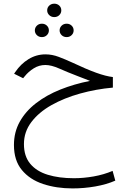

<svg xmlns="http://www.w3.org/2000/svg" viewBox="-20 -692 704 1049"><path d="M237.8 -635.3Q237.8 -650.9 249 -661.4Q260.3 -671.9 276.4 -671.9Q293 -671.9 304 -661.4Q314.9 -650.9 314.9 -635.3Q314.9 -620.1 304 -609.4Q293 -598.6 276.4 -598.6Q260.3 -598.6 249 -609.4Q237.8 -620.1 237.8 -635.3ZM305.7 -525.9Q305.7 -541 316.7 -551.8Q327.6 -562.5 344.2 -562.5Q360.4 -562.5 371.3 -552Q382.3 -541.5 382.3 -525.9Q382.3 -510.7 371.3 -500Q360.4 -489.3 344.2 -489.3Q327.6 -489.3 316.7 -500Q305.7 -510.7 305.7 -525.9ZM170.4 -525.9Q170.4 -541 181.4 -551.8Q192.4 -562.5 209 -562.5Q225.1 -562.5 236.1 -552Q247.1 -541.5 247.1 -525.9Q247.1 -510.7 236.1 -500Q225.1 -489.3 209 -489.3Q192.4 -489.3 181.4 -500Q170.4 -510.7 170.4 -525.9ZM596.7 -271V-213.4Q504.4 -205.1 417.5 -180.9Q330.6 -156.7 261.2 -117.7Q191.9 -78.6 151.4 -25.1Q110.8 28.3 110.8 95.2Q110.8 161.6 145.3 202.9Q179.7 244.1 241.2 262.9Q302.7 281.7 383.8 281.7Q436 281.7 491.5 272Q546.9 262.2 595.2 241.7L609.9 294.9Q562 315.9 500.5 326.7Q439 337.4 376.5 337.4Q288.1 337.4 215.3 313.2Q142.6 289.1 99.4 236.8Q56.2 184.6 56.2 100.1Q56.2 29.8 88.1 -27.3Q120.1 -84.5 177 -128.4Q233.9 -172.4 309.3 -202.6Q384.8 -232.9 471.7 -250Q463.9 -252.9 445.1 -260.5Q426.3 -268.1 407.7 -274.9Q347.7 -297.9 304 -317.4Q260.3 -336.9 228 -336.9Q193.4 -336.9 164.3 -318.6Q135.3 -300.3 115.7 -275.9L106.4 -264.6L57.1 -289.1L63 -297.9Q93.3 -342.8 136 -368.9Q178.7 -395 228.5 -395Q264.6 -395 300.8 -381.3Q336.9 -367.7 377.4 -349.1Q451.7 -314 505.1 -294.7Q558.6 -275.4 596.7 -271Z"/></svg>

Font: Vazirmatn RD ExtraLight
Style: Regular
Weight: 200
Designer: Saber Rastikerdar
Foundry: Saber Rastikerdar
Version: Version 32.102